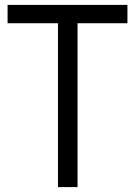

<svg xmlns="http://www.w3.org/2000/svg" viewBox="-20 -765 552 785"><path d="M297 0V-670H501V-745H11V-670H217V0Z"/></svg>

Font: Plus Jakarta Sans
Style: Regular
Weight: 400
Designer: Gumpita Rahayu
Foundry: Tokotype
Version: Version 2.071;gftools[0.9.30]